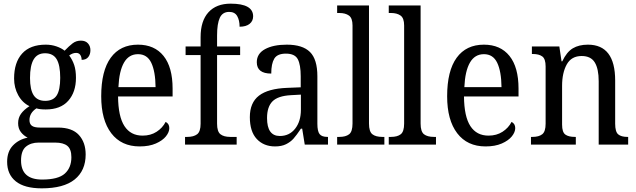

<svg xmlns="http://www.w3.org/2000/svg" viewBox="-20 -790 3477 1049"><path d="M19 94Q19 38 50.5 5Q82 -28 131 -38Q109 -49 94 -68.5Q79 -88 79 -117Q79 -146 94.5 -168Q110 -190 141 -210Q102 -229 79.5 -270Q57 -311 57 -361Q57 -449 101 -497.5Q145 -546 230 -546Q261 -546 288.5 -536.5Q316 -527 333 -513Q357 -538 376.5 -553Q396 -568 422 -568Q447 -568 460.5 -553Q474 -538 474 -516Q474 -493 462 -478Q450 -463 426 -463Q426 -479 418.5 -490Q411 -501 396 -501Q377 -501 358 -487Q376 -463 385.5 -434.5Q395 -406 395 -365Q395 -287 353 -239.5Q311 -192 230 -192Q197 -192 179 -198Q141 -173 141 -134Q141 -113 154 -103Q167 -93 199 -93H297Q374 -93 411 -52.5Q448 -12 448 54Q448 142 388 190.5Q328 239 208 239Q114 239 66.5 201Q19 163 19 94ZM309 -365Q309 -434 289.5 -466.5Q270 -499 226 -499Q184 -499 164 -465.5Q144 -432 144 -364Q144 -300 164 -269.5Q184 -239 227 -239Q271 -239 290 -269Q309 -299 309 -365ZM370 69Q370 25 348 7Q326 -11 281 -11H191Q149 -11 122 11Q95 33 95 87Q95 191 210 191Q298 191 334 158.5Q370 126 370 69Z M533 -264Q533 -403 585 -474.5Q637 -546 734 -546Q824 -546 873.5 -484.5Q923 -423 923 -306V-263H625Q626 -153 660 -101Q694 -49 759 -49Q803 -49 835.5 -70Q868 -91 885 -124Q905 -114 905 -90Q905 -68 886.5 -45Q868 -22 831.5 -6Q795 10 743 10Q643 10 588 -62Q533 -134 533 -264ZM830 -314Q829 -400 806.5 -447Q784 -494 734 -494Q684 -494 657.5 -448Q631 -402 627 -314Z M991 -42H1003Q1038 -42 1057 -56.5Q1076 -71 1076 -114V-489H994V-536H1076V-587Q1076 -676 1119 -723Q1162 -770 1240 -770Q1363 -770 1363 -701Q1363 -675 1343.5 -659.5Q1324 -644 1289 -644Q1289 -679 1276 -702Q1263 -725 1232 -725Q1196 -725 1181 -693Q1166 -661 1166 -596V-536H1292V-489H1166V-114Q1166 -71 1184.5 -56.5Q1203 -42 1238 -42H1273V0H991Z M1345 -150Q1345 -229 1395 -267.5Q1445 -306 1549 -310L1623 -313V-373Q1623 -436 1607 -466.5Q1591 -497 1542 -497Q1495 -497 1478.5 -469.5Q1462 -442 1462 -388Q1383 -388 1383 -450Q1383 -497 1428 -521.5Q1473 -546 1547 -546Q1633 -546 1673.5 -506Q1714 -466 1714 -373V-114Q1714 -73 1726 -57.5Q1738 -42 1769 -42H1772V0H1645L1631 -87H1624Q1600 -51 1583.5 -32.5Q1567 -14 1542.5 -2Q1518 10 1483 10Q1421 10 1383 -30.5Q1345 -71 1345 -150ZM1624 -191V-273L1569 -270Q1498 -266 1468.5 -236Q1439 -206 1439 -145Q1439 -47 1509 -47Q1561 -47 1592.5 -87Q1624 -127 1624 -191Z M1822 -42H1834Q1869 -42 1887.5 -56.5Q1906 -71 1906 -115V-651Q1906 -691 1886.5 -705Q1867 -719 1834 -719H1822V-760H1996V-115Q1996 -71 2014.5 -56.5Q2033 -42 2069 -42H2080V0H1822Z M2104 -42H2116Q2151 -42 2169.5 -56.5Q2188 -71 2188 -115V-651Q2188 -691 2168.5 -705Q2149 -719 2116 -719H2104V-760H2278V-115Q2278 -71 2296.5 -56.5Q2315 -42 2351 -42H2362V0H2104Z M2423 -264Q2423 -403 2475 -474.5Q2527 -546 2624 -546Q2714 -546 2763.5 -484.5Q2813 -423 2813 -306V-263H2515Q2516 -153 2550 -101Q2584 -49 2649 -49Q2693 -49 2725.5 -70Q2758 -91 2775 -124Q2795 -114 2795 -90Q2795 -68 2776.5 -45Q2758 -22 2721.5 -6Q2685 10 2633 10Q2533 10 2478 -62Q2423 -134 2423 -264ZM2720 -314Q2719 -400 2696.5 -447Q2674 -494 2624 -494Q2574 -494 2547.5 -448Q2521 -402 2517 -314Z M2881 -42H2889Q2924 -42 2942.5 -56.5Q2961 -71 2961 -114V-427Q2961 -468 2943 -481.5Q2925 -495 2891 -495H2886V-536H3036L3048 -455H3052Q3076 -506 3109.5 -526Q3143 -546 3192 -546Q3341 -546 3341 -350V-114Q3341 -70 3357.5 -56Q3374 -42 3408 -42H3412V0H3251V-346Q3251 -414 3229.5 -449Q3208 -484 3158 -484Q3102 -484 3076.5 -438Q3051 -392 3051 -321V-109Q3051 -68 3068.5 -55Q3086 -42 3121 -42H3126V0H2881Z"/></svg>

Font: Noto Serif Narrow
Style: Regular
Weight: 400
Width: 4
Designer: Monotype Design Team
Foundry: Monotype Imaging Inc.
Version: Version 1.001